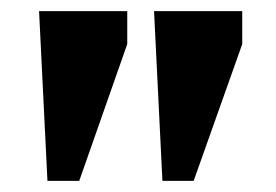

<svg xmlns="http://www.w3.org/2000/svg" viewBox="-20 -694 494 344"><path d="M50 -674H208V-615L122 -370H65ZM256 -674H414V-615L327 -370H271Z"/></svg>

Font: Suez One
Style: Regular
Weight: 400
Designer: Michal Sahar
Foundry: Hagilda
Version: Version 1.001